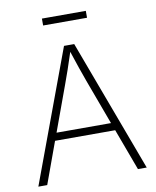

<svg xmlns="http://www.w3.org/2000/svg" viewBox="-96 -967 848 1041"><g transform="rotate(-10 328.0 -447.0)"><path d="M29.8 0H78.6L162.1 -229H493.2L578.1 0H626.5L355.5 -727.5H299.3ZM448.7 -894H207V-856H448.7ZM177.7 -271 268.6 -519.5C286.1 -566.9 305.2 -621.6 327.1 -689.9C349.1 -622.1 368.2 -567.9 385.7 -519.5L477.5 -271Z"/></g></svg>

Font: Raveo ExtraLight
Style: Regular
Weight: 200
Designer: Jakub Foglar, Rasmus Andersson (Inter)
Foundry: Jakubfoglar.com
Version: Version 1.100;Glyphs 3.2.3 (3260)